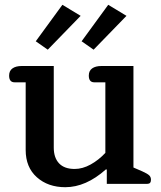

<svg xmlns="http://www.w3.org/2000/svg" viewBox="-20 -766 670 800"><path d="M316 -700 179 -559 129 -594 240 -746ZM507 -700 370 -559 320 -594 431 -746ZM87 -141V-423H41Q18 -423 18 -451Q18 -471 32 -481Q46 -491 71 -491H204V-151Q204 -109 226 -85.5Q248 -62 291 -62Q324 -62 357.5 -80.5Q391 -99 419 -129V-423H373Q350 -423 350 -451Q350 -471 364 -481Q378 -491 403 -491H536V-68L573 -52Q593 -43 601 -36Q609 -29 609 -17Q609 0 594 0H425V-60H421Q338 14 252 14Q180 14 133.5 -27.5Q87 -69 87 -141Z"/></svg>

Font: Maitree Semibold
Style: Regular
Weight: 600
Designer: CadsonDemak Team
Foundry: CadsonDemak
Version: Version 1.010